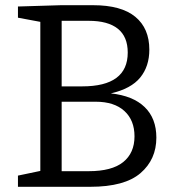

<svg xmlns="http://www.w3.org/2000/svg" viewBox="-20 -718 685 738"><path d="M581 -189Q581 -105 520 -52.5Q459 0 327 0H49V-43L135 -61V-634L49 -650V-693L214 -698H338Q446 -698 500 -653.5Q554 -609 554 -527Q554 -463 519 -420Q484 -377 406 -359Q491 -350 536 -306.5Q581 -263 581 -189ZM321 -638H217V-386H296Q471 -386 471 -516Q471 -577 433 -607.5Q395 -638 321 -638ZM321 -60Q410 -60 453.5 -95Q497 -130 497 -194Q497 -256 458 -291.5Q419 -327 348 -327H217V-60Z"/></svg>

Font: Bitter
Style: Regular
Weight: 400
Designer: Sol Matas, and Bitter project Authors
Foundry: Sol Matas
Version: Version 2.001